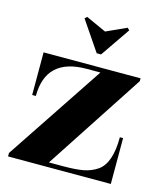

<svg xmlns="http://www.w3.org/2000/svg" viewBox="-100 -728 693 805"><g transform="rotate(15 246.0 -325.5)"><path d="M10 0V-15L293 -440H234Q57 -440 57 -275H41V-460H462V-448L182 -20H243Q297 -20 330 -26Q363 -32 390 -50Q442 -85 442 -199H456V0ZM179 -651 267 -611 355 -651 364 -642 276 -514H257L170 -642Z"/></g></svg>

Font: Rozha One
Style: Regular
Weight: 400
Designer: Tim Donaldson, Indian Type Foundry
Foundry: Indian Type Foundry
Version: Version 1.301;PS 1.0;hotconv 1.0.78;makeotf.lib2.5.61930; tt